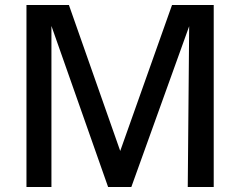

<svg xmlns="http://www.w3.org/2000/svg" viewBox="-20 -749 962 769"><path d="M86 0V-729H256L468 -126H455L669 -729H836V0H732L738 -681H751L506 0H413L173 -682H186V0Z"/></svg>

Font: BDO Grotesk
Style: Regular
Weight: 400
Designer: Deni Anggara
Foundry: Lokal Container
Version: Version 2.000